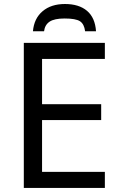

<svg xmlns="http://www.w3.org/2000/svg" viewBox="-20 -925 596 945"><path d="M496.1 0H97.2V-713.9H496.1V-634.8H187V-412.1H478V-334H187V-79.1H496.1ZM299.8 -905.3Q368.7 -905.3 408.4 -871.6Q448.2 -837.9 452.6 -771H398.9Q394.5 -806.6 373.8 -820.3Q353 -834 297.9 -834Q247.6 -834 224.1 -818.4Q200.7 -802.7 196.8 -771H142.1Q147.5 -834 189.5 -869.6Q231.4 -905.3 299.8 -905.3Z"/></svg>

Font: NotoPenekeko
Style: Regular
Weight: 400
Designer: Monotype Design team
Foundry: Monotype Imaging Inc.
Version: Version 1.04